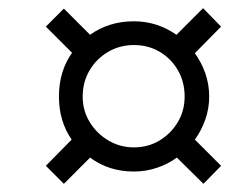

<svg xmlns="http://www.w3.org/2000/svg" viewBox="-20 -593 599 469"><path d="M136 -144 92 -188 155 -252Q124 -297 124 -357Q124 -419 156 -464L92 -528L136 -572L200 -508Q222 -524 249 -532.5Q276 -541 307 -541Q364 -541 411 -508L476 -573L520 -528L456 -463Q472 -441 481.5 -414Q491 -387 491 -357Q491 -328 481.5 -301Q472 -274 456 -252L520 -188L477 -144L412 -208Q390 -192 363 -183Q336 -174 307 -174Q246 -174 200 -208ZM307 -233Q342 -233 370 -250Q398 -267 414.5 -295Q431 -323 431 -357Q431 -393 414.5 -421.5Q398 -450 370 -466.5Q342 -483 307 -483Q273 -483 244.5 -466.5Q216 -450 199 -421.5Q182 -393 182 -357Q182 -323 199 -295Q216 -267 244.5 -250Q273 -233 307 -233Z"/></svg>

Font: Noto Serif ExtraCondensed Medium
Style: Italic
Weight: 500
Width: 2
Italic angle: -12°
Designer: Monotype Design Team
Foundry: Monotype Imaging Inc.
Version: Version 2.013; ttfautohint (v1.8.4.7-5d5b)